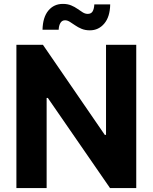

<svg xmlns="http://www.w3.org/2000/svg" viewBox="-20 -955 775 975"><path d="M671.9 -727.5V0H538.7L222.9 -457.6H216.8V0H63.3V-727.5H198L512.1 -270.1H518.4V-727.5ZM436.5 -801Q412.8 -801 394.4 -808.6Q376 -816.2 361.4 -826.5Q346.8 -836.7 334.4 -844.3Q322.1 -852 310.4 -852Q295 -852 287 -838.7Q278.9 -825.5 277.9 -803.9H195.9Q197.4 -867.4 225.6 -901.3Q253.8 -935.2 299.4 -935.2Q323.2 -935.2 341.4 -927.6Q359.6 -920 373.9 -909.8Q388.2 -899.6 400.5 -892Q412.9 -884.5 425.4 -884.5Q442.6 -884.5 450.1 -896.8Q457.7 -909.2 459 -932.6H539.6Q538.5 -869.5 509.5 -835.3Q480.5 -801 436.5 -801Z"/></svg>

Font: Inter
Style: Regular
Weight: 400
Designer: Rasmus Andersson
Foundry: rsms
Version: Version 4.000;git-8c9346024